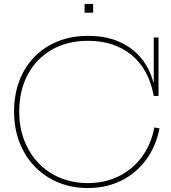

<svg xmlns="http://www.w3.org/2000/svg" viewBox="-20 -941 865 969"><path d="M423 8Q342 8 274 -20.2Q206 -48.5 156 -100Q106 -151.5 78.5 -222.2Q51 -293 51 -378Q51 -462 77.2 -532Q103.5 -602 152.8 -653Q202 -704 271 -732Q340 -760 425 -760Q514.5 -760 581.8 -730.2Q649 -700.5 692.5 -647.5Q736 -594.5 754 -525H764L756 -457Q730.5 -593.5 643 -664.2Q555.5 -735 425 -735Q319 -735 240.8 -689.8Q162.5 -644.5 119.8 -564Q77 -483.5 77 -378Q77 -298 102.8 -231.8Q128.5 -165.5 175 -117.2Q221.5 -69 284.8 -43Q348 -17 423 -17Q509.5 -17 579.8 -51.8Q650 -86.5 696.5 -149.8Q743 -213 759 -298L785 -293Q767 -202 717 -134.2Q667 -66.5 591.8 -29.2Q516.5 8 423 8ZM756 -457V-752H780V-457ZM407 -921H450V-877H407Z"/></svg>

Font: Hepta Slab ExtraLight ExtraLight
Style: Regular
Weight: 250
Version: Version 1.102